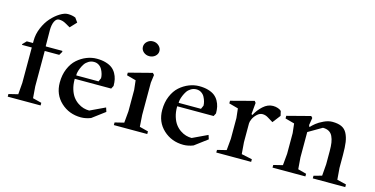

<svg xmlns="http://www.w3.org/2000/svg" viewBox="-70 -1023 2681 1372"><g transform="rotate(15 1270.0 -337.5)"><path d="M30.3 0V-19.5L98.6 -36.1L105.5 -122.1V-383.8H34.2L32.2 -388.7L59.6 -417H105.5V-434.6Q105.5 -482.9 125.5 -530Q145.5 -577.1 174.6 -609.4Q203.6 -641.6 236.1 -661.6Q268.6 -681.6 293.9 -681.6Q325.7 -681.6 350.6 -670.9L373 -639.6L329.1 -592.8L293 -613.3Q270 -627 243.2 -627Q222.2 -627 210.2 -601.8Q198.2 -576.7 198.2 -536.1Q198.2 -437.5 199.2 -421.9L200.2 -417H322.3L324.2 -410.2L308.6 -383.8H201.2V-122.1L208 -36.1L273.4 -19.5V0Z M573.2 7.8Q485.4 7.8 424.3 -48.8Q363.3 -105.5 363.3 -194.3Q363.3 -251 382.6 -296.6Q401.9 -342.3 433.1 -369.9Q464.4 -397.5 501.2 -412.1Q538.1 -426.8 576.2 -426.8Q613.8 -426.8 642.8 -418.2Q671.9 -409.7 690.2 -395.5Q708.5 -381.3 720.2 -360.6Q731.9 -339.8 736.6 -317.9Q741.2 -295.9 741.2 -269.5L729.5 -247.1H460V-242.2Q460 -202.6 470 -170.4Q480 -138.2 495.8 -116.9Q511.7 -95.7 533 -81.3Q554.2 -66.9 575.4 -60.8Q596.7 -54.7 618.2 -54.7L729.5 -107.4L739.3 -77.1L645.5 -6.8Q607.9 7.8 573.2 7.8ZM463.9 -273.4H628.9L640.6 -299.8Q640.6 -314 636.2 -330.1Q631.8 -346.2 623.3 -362.3Q614.7 -378.4 598.9 -388.9Q583 -399.4 562.5 -399.4Q540.5 -399.4 522.5 -388.4Q504.4 -377.4 493.9 -361.6Q483.4 -345.7 476.1 -327.9Q468.8 -310.1 466.1 -297.1Q463.4 -284.2 463.9 -278.3Z M931.6 -541Q906.7 -541 888.9 -556.6Q871.1 -572.3 871.1 -594.7Q871.1 -617.7 888.9 -634Q906.7 -650.4 931.6 -650.4Q956.5 -650.4 974.9 -633.8Q993.2 -617.2 993.2 -594.7Q993.2 -572.3 975.1 -556.6Q957 -541 931.6 -541ZM815.4 0V-19.5L882.8 -36.1L890.6 -122.1V-280.3L882.8 -349.6L814.5 -368.2V-387.7L988.3 -432.6L1000 -419.9L992.2 -361.3V-122.1L998 -36.1L1062.5 -19.5V0Z M1331.1 7.8Q1243.2 7.8 1182.1 -48.8Q1121.1 -105.5 1121.1 -194.3Q1121.1 -251 1140.4 -296.6Q1159.7 -342.3 1190.9 -369.9Q1222.2 -397.5 1259 -412.1Q1295.9 -426.8 1334 -426.8Q1371.6 -426.8 1400.6 -418.2Q1429.7 -409.7 1448 -395.5Q1466.3 -381.3 1478 -360.6Q1489.7 -339.8 1494.4 -317.9Q1499 -295.9 1499 -269.5L1487.3 -247.1H1217.8V-242.2Q1217.8 -202.6 1227.8 -170.4Q1237.8 -138.2 1253.7 -116.9Q1269.5 -95.7 1290.8 -81.3Q1312 -66.9 1333.3 -60.8Q1354.5 -54.7 1376 -54.7L1487.3 -107.4L1497.1 -77.1L1403.3 -6.8Q1365.7 7.8 1331.1 7.8ZM1221.7 -273.4H1386.7L1398.4 -299.8Q1398.4 -314 1394 -330.1Q1389.6 -346.2 1381.1 -362.3Q1372.6 -378.4 1356.7 -388.9Q1340.8 -399.4 1320.3 -399.4Q1298.3 -399.4 1280.3 -388.4Q1262.2 -377.4 1251.7 -361.6Q1241.2 -345.7 1233.9 -327.9Q1226.6 -310.1 1223.9 -297.1Q1221.2 -284.2 1221.7 -278.3Z M1573.2 0V-19.5L1640.6 -36.1L1648.4 -122.1V-275.4L1640.6 -344.7L1572.3 -363.3V-382.8L1743.2 -427.7L1752.9 -415L1745.1 -330.1L1752.9 -326.2Q1773.4 -365.7 1807.1 -396.2Q1840.8 -426.8 1879.9 -426.8Q1899.4 -426.8 1916.3 -420.9Q1933.1 -415 1941.4 -406.2L1949.2 -372.1L1904.3 -313.5L1864.3 -337.9Q1844.2 -350.6 1822.3 -350.6Q1801.3 -350.6 1782.5 -333Q1763.7 -315.4 1754.4 -295.2Q1745.1 -274.9 1745.1 -261.7V-122.1L1752 -36.1L1831.1 -19.5V0Z M1989.3 0V-19.5L2056.6 -36.1L2064.5 -122.1V-275.4L2056.6 -344.7L1988.3 -363.3V-382.8L2161.1 -427.7L2171.9 -416L2163.1 -361.3L2168.9 -347.7Q2183.6 -363.8 2203.1 -379.6Q2222.7 -395.5 2255.6 -411.1Q2288.6 -426.8 2318.4 -426.8Q2359.9 -426.8 2386.2 -414.8Q2412.6 -402.8 2427 -375.5Q2441.4 -348.1 2446.8 -311.5Q2452.1 -274.9 2452.1 -217.8V-122.1L2459 -36.1L2527.3 -19.5V0H2287.1V-19.5L2346.7 -36.1L2353.5 -122.1V-219.7Q2353.5 -255.9 2349.6 -281.5Q2345.7 -307.1 2335.9 -327.6Q2326.2 -348.1 2308.1 -358.2Q2290 -368.2 2263.7 -368.2L2163.1 -309.6V-122.1L2169.9 -36.1L2232.4 -19.5V0Z"/></g></svg>

Font: Comprehension SemiBold
Style: Regular
Weight: 600
Designer: Alfredo Marco Pradil
Foundry: Alfredo Marco Pradil
Version: 1.0